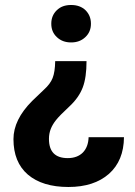

<svg xmlns="http://www.w3.org/2000/svg" viewBox="-20 -558 538 766"><path d="M342.8 -463.4C342.8 -485.4 335.4 -502.9 321.3 -517.1C306.6 -531.2 287.6 -538.1 263.7 -538.1C239.7 -538.1 220.7 -531.2 206.5 -517.1C191.9 -502.9 184.6 -485.4 184.6 -463.4C184.6 -441.4 191.9 -423.8 207 -409.7C222.2 -395.5 240.7 -388.7 263.7 -388.7C286.6 -388.7 305.2 -395.5 320.3 -409.7C335.4 -423.8 342.8 -441.4 342.8 -463.4ZM200.2 -314C199.7 -285.2 196.3 -262.7 189.9 -246.6C183.6 -230.5 171.9 -215.3 155.8 -200.7L108.4 -155.3C58.6 -105.5 33.7 -54.7 33.7 -2.9C33.7 58.1 52.7 105.5 91.3 138.7C129.9 171.4 183.6 188 252.9 188C321.3 188 375 170.4 414.6 135.7C454.1 100.6 474.1 51.8 474.6 -10.7H333.5C332 42 300.8 72.8 250.5 72.8C200.2 72.8 175.3 47.4 175.3 -3.9C175.3 -32.7 185.1 -55.7 203.6 -79.1C212.9 -90.8 230.5 -108.9 256.3 -132.8C282.2 -156.7 299.8 -182.1 310.1 -209C320.3 -235.8 325.2 -270.5 325.2 -314Z"/></svg>

Font: Roboto
Style: Bold
Weight: 700
Designer: Google
Version: Version 2.137; 2017